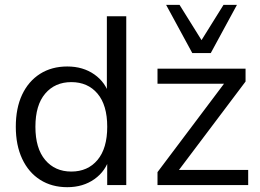

<svg xmlns="http://www.w3.org/2000/svg" viewBox="-20 -773 1086 802"><path d="M261 8.9Q196.4 8.9 147.9 -21.8Q99.4 -52.5 72.7 -109.5Q46 -166.5 46 -243.4Q46 -321.3 72.4 -377.6Q98.9 -433.8 147.4 -464.6Q195.9 -495.3 261 -495.3Q326.7 -495.3 374.1 -462.1Q421.4 -428.9 437.4 -373H426.4V-705H507.4V0H427.8V-115.7H437.9Q422.4 -58.9 374.8 -25Q327.2 8.9 261 8.9ZM277.9 -56.4Q346.7 -56.4 387.3 -104.8Q427.9 -153.3 427.9 -243.4Q427.9 -334 387.3 -382Q346.7 -430 277.9 -430Q209.7 -430 168.8 -382Q127.9 -334 127.9 -243.4Q127.9 -153.3 168.8 -104.8Q209.7 -56.4 277.9 -56.4ZM637.9 0V-54L931.4 -444.1V-423.1H637.9V-486.3H1005.7V-432.4L710.3 -40.3V-63.3H1016.7V0ZM783.2 -551.3 673.8 -752.8H729.9L821.8 -605.4L913.7 -752.8H969.8L860.4 -551.3Z"/></svg>

Font: Nunito Sans 12pt ExtraLight
Style: Regular
Weight: 200
Designer: Vernon Adams
Foundry: Vernon Adams
Version: Version 3.101;gftools[0.9.27]